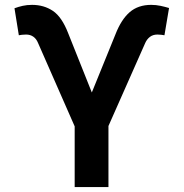

<svg xmlns="http://www.w3.org/2000/svg" viewBox="-20 -757 743 777"><path d="M282.2 0V-245.6L133.8 -583.5Q127 -600.1 114.7 -608.6Q102.5 -617.2 85.4 -617.2Q78.1 -617.2 68.4 -616.2Q58.6 -615.2 56.2 -614.3L38.6 -723.6Q54.7 -729.5 71.8 -733.4Q88.9 -737.3 109.9 -737.3Q157.7 -737.3 194.1 -712.9Q230.5 -688.5 256.3 -621.6L351.6 -382.8L447.3 -618.2Q470.7 -678.2 504.9 -707.8Q539.1 -737.3 591.8 -737.3Q611.3 -737.3 629.6 -733.4Q647.9 -729.5 664.1 -724.6L645.5 -614.3Q643.1 -615.2 633.3 -616.2Q623.5 -617.2 617.2 -617.2Q599.1 -617.2 586.9 -607.9Q574.7 -598.6 567.9 -583.5L418.9 -247.1V0Z"/></svg>

Font: Inter
Style: 650
Weight: 650
Designer: Rasmus Andersson
Foundry: rsms
Version: Version 4.001;git-66647c0bb